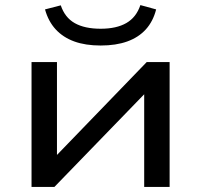

<svg xmlns="http://www.w3.org/2000/svg" viewBox="-20 -735 791 755"><path d="M104 0V-491H204V-104H183L557 -491H647V0H547V-387H569L194 0ZM376 -556Q316 -556 272 -572Q228 -588 199 -619.5Q170 -651 157 -698L219 -714Q235 -666 274 -644Q313 -622 376 -622Q438 -622 477 -644.5Q516 -667 532 -715L594 -698Q582 -651 553.5 -619.5Q525 -588 480.5 -572Q436 -556 376 -556Z"/></svg>

Font: Nunito Sans 10pt Expanded Medium
Style: Regular
Weight: 500
Width: 7
Designer: Vernon Adams
Foundry: Vernon Adams
Version: Version 3.101;gftools[0.9.27]